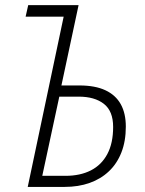

<svg xmlns="http://www.w3.org/2000/svg" viewBox="-20 -734 571 754"><path d="M88.9 0 230 -668.5H80.6L90.8 -713.9H288.6L221.2 -398.4H292Q353.5 -398.4 393.8 -379.6Q434.1 -360.8 454.1 -325Q474.1 -289.1 474.1 -236.8Q474.1 -179.7 456.8 -135.5Q439.5 -91.3 407.7 -61.3Q376 -31.2 332 -15.6Q288.1 0 233.9 0ZM146 -43.5H237.3Q294.9 -43.5 336.9 -64.9Q378.9 -86.4 401.6 -129.2Q424.3 -171.9 424.3 -235.4Q424.3 -297.9 387.9 -326.2Q351.6 -354.5 288.6 -354.5H212.9Z"/></svg>

Font: Open Sans SemiCondensed Light
Style: Italic
Weight: 300
Width: 4
Italic angle: -12°
Designer: Monotype Design Team
Foundry: Monotype Imaging Inc.
Version: Version 3.000